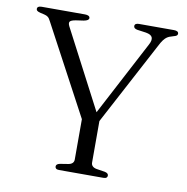

<svg xmlns="http://www.w3.org/2000/svg" viewBox="-79 -776 830 852"><g transform="rotate(10 336.0 -350.0)"><path d="M373.5 -231 317 -213.5 88 -642Q81.5 -655.5 75 -660.8Q68.5 -666 57.5 -668.5L40 -672.5Q28.5 -675.5 24.8 -678.8Q21 -682 21 -687Q21 -693.5 26 -696.8Q31 -700 41 -700H236Q246 -700 252 -696.8Q258 -693.5 258 -687Q258 -676 235 -672L200.5 -667Q179.5 -663.5 174.5 -656.8Q169.5 -650 176.5 -636L371 -263.5L342.5 -245L538.5 -617.5Q550 -638.5 545 -651Q540 -663.5 516 -667.5L476.5 -673Q468.5 -674.5 464.2 -678Q460 -681.5 460 -687Q460 -693.5 465 -696.8Q470 -700 479 -700H637Q647 -700 652.2 -696.8Q657.5 -693.5 657.5 -687Q657.5 -682 653.8 -678.8Q650 -675.5 638 -672.5L630.5 -670Q620 -667.5 612 -662.2Q604 -657 596 -646.5Q588 -636 578 -616ZM303 -252.5H381V-58Q381 -48 387.5 -41.8Q394 -35.5 405.5 -33.5L443.5 -27.5Q460 -24 460 -13Q460 -7 455.8 -3.5Q451.5 0 441.5 0H242.5Q233 0 228.8 -3.5Q224.5 -7 224.5 -13Q224.5 -24 241 -27.5L278.5 -33.5Q290.5 -35.5 296.8 -41.8Q303 -48 303 -58Z"/></g></svg>

Font: Fraunces Light
Style: Regular
Weight: 300
Version: Version 1.000;[b76b70a41]